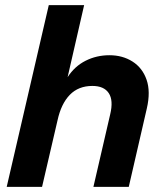

<svg xmlns="http://www.w3.org/2000/svg" viewBox="-20 -724 635 744"><path d="M6 0 169 -704H306L242 -425Q269 -467 311.5 -488.5Q354 -510 404 -510Q455 -510 493.5 -485.5Q532 -461 548 -415Q564 -369 549 -304L479 0H342L407 -281Q420 -335 401.5 -363Q383 -391 338 -391Q284 -391 250.5 -356.5Q217 -322 203 -258L143 0Z"/></svg>

Font: Prodigy Sans SemiBold
Style: Italic
Weight: 600
Italic angle: -13°
Designer: Wei Huang
Foundry: Wei Huang
Version: Version 1.003; ttfautohint (v1.8.3)